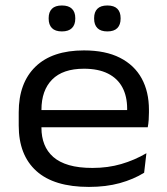

<svg xmlns="http://www.w3.org/2000/svg" viewBox="-20 -686 624 718"><path d="M312.5 13Q182 13 116 -46.5Q50 -106 50 -216.5V-266Q50 -376 112.8 -436.8Q175.5 -497.5 294 -497.5Q374.5 -497.5 428.5 -470Q482.5 -442.5 509.8 -392.8Q537 -343 537 -275.5V-265Q537 -251.5 536 -237.2Q535 -223 532.5 -210H453.5Q454.5 -228 455 -245.8Q455.5 -263.5 455.5 -279Q455.5 -326 437.5 -359.5Q419.5 -393 383.5 -411Q347.5 -429 294 -429Q215 -429 175 -388.5Q135 -348 135 -275.5V-248.5V-238.5V-207.5Q135 -174 145.8 -146.5Q156.5 -119 179.2 -99Q202 -79 238.2 -68.5Q274.5 -58 326 -58Q383.5 -58 433.2 -72.5Q483 -87 527.5 -113L519 -40Q479.5 -15.5 428 -1.2Q376.5 13 312.5 13ZM92 -210V-274.5H515.5V-210ZM211.5 -568.5Q186.5 -568.5 174.2 -581Q162 -593.5 162 -616V-618.5Q162 -641 174.2 -653.2Q186.5 -665.5 211.5 -665.5Q236.5 -665.5 249 -653.2Q261.5 -641 261.5 -618.5V-616Q261.5 -593.5 249 -581Q236.5 -568.5 211.5 -568.5ZM381.5 -568.5Q356.5 -568.5 344.2 -581Q332 -593.5 332 -616V-618.5Q332 -641 344.2 -653.2Q356.5 -665.5 381.5 -665.5Q406.5 -665.5 418.8 -653.2Q431 -641 431 -618.5V-616Q431 -593.5 418.8 -581Q406.5 -568.5 381.5 -568.5Z"/></svg>

Font: Anek Gujarati SemiExpanded
Style: Regular
Weight: 400
Width: 6
Designer: Mrunmayee Ghaisas (Gujarati), Yesha Goshar (Latin)
Foundry: Ek Type
Version: Version 1.003